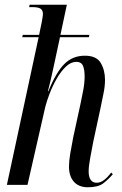

<svg xmlns="http://www.w3.org/2000/svg" viewBox="-20 -780 514 810"><path d="M351 10Q312 10 291.5 -13.5Q271 -37 271 -77Q271 -100 276.5 -133Q282 -166 289 -201L319 -339Q325 -367 331 -398.5Q337 -430 337 -458Q337 -486 330 -502.5Q323 -519 302 -519Q279 -519 258 -499Q237 -479 219.5 -448.5Q202 -418 189.5 -385.5Q177 -353 171 -329L96 0H9L143 -623H74L76 -633H145L156 -686Q158 -698 159.5 -706.5Q161 -715 161 -722Q161 -736 151.5 -743Q142 -750 116 -750H103L105 -760H262L235 -633H357L355 -623H233L209 -511Q207 -502 202 -479Q197 -456 191.5 -432.5Q186 -409 182 -395H184Q216 -474 251 -509.5Q286 -545 338 -545Q387 -545 405 -514.5Q423 -484 423 -443Q423 -415 416 -382.5Q409 -350 404 -324L373 -180Q366 -143 360 -110.5Q354 -78 354 -56Q354 -34 362.5 -21.5Q371 -9 388 -9Q404 -9 419.5 -21Q435 -33 449 -52L456 -45Q437 -23 415.5 -6.5Q394 10 351 10Z"/></svg>

Font: Noto Serif Display ExtraCondensed
Style: Italic
Weight: 400
Width: 2
Italic angle: -12°
Designer: Monotype Design Team
Foundry: Monotype Imaging Inc.
Version: Version 2.009